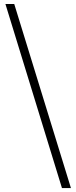

<svg xmlns="http://www.w3.org/2000/svg" viewBox="-20 -792 392 986"><path d="M344.3 173.9 53.1 -771.6H7.8L298.2 173.9Z"/></svg>

Font: Source Han Serif CN VF
Style: Regular
Weight: 250
Designer: Ryoko NISHIZUKA 西塚涼子 (kana & ideographs); Frank Grießhammer (Latin, Greek & Cyrillic); Wenlong ZHANG 张文龙 (bopomofo); San
Foundry: Adobe
Version: Version 2.002;hotconv 1.1.0;makeotfexe 2.6.0